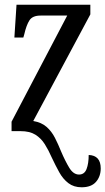

<svg xmlns="http://www.w3.org/2000/svg" viewBox="-20 -556 447 814"><path d="M326 238Q293 238 270 220.5Q247 203 231 174Q215 145 200 113Q186 81 170 55.5Q154 30 130 15Q106 0 67 0H29V-40L265 -490H152Q118 -490 105 -470Q92 -450 83 -411L79 -397H41L50 -536H363V-495L121 -43Q156 -37 177.5 -18Q199 1 213 28.5Q227 56 239 86Q256 126 273.5 155Q291 184 315 184Q338 184 347 160.5Q356 137 356 101Q407 103 407 158Q407 192 387 215Q367 238 326 238Z"/></svg>

Font: Noto Serif ExtraCondensed
Style: Regular
Weight: 400
Width: 2
Designer: Monotype Design Team
Foundry: Monotype Imaging Inc.
Version: Version 2.015